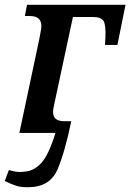

<svg xmlns="http://www.w3.org/2000/svg" viewBox="-43 -556 545 803"><path d="M79 227Q167 225 198 151.5Q229 78 255 -49H226Q179 -49 179 -87Q179 -100 183 -116L262 -485H344Q380 -485 390 -468.5Q400 -452 398 -400L396 -368H448L482 -536H70L61 -489H82Q130 -489 130 -447Q130 -437 126.5 -420.5Q123 -404 121 -391L38 0H189Q160 94 128.5 127Q97 160 58 162Q30 167 -6 155L-23 201Q5 215 26.5 221.5Q48 228 79 227Z"/></svg>

Font: Noto Serif SemiCondensed Semi
Style: Italic
Weight: 600
Width: 4
Italic angle: -12°
Designer: Monotype Design Team
Foundry: Monotype Imaging Inc.
Version: Version 1.901